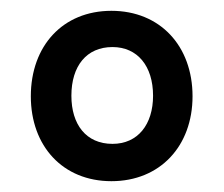

<svg xmlns="http://www.w3.org/2000/svg" viewBox="-20 -749 415 355"><path d="M186 -414C276 -414 336 -479 336 -571C336 -664 276 -729 186 -729C96 -729 37 -664 37 -571C37 -479 96 -414 186 -414ZM188 -483C139 -483 112 -519 112 -572C112 -627 140 -662 188 -662C234 -662 263 -627 263 -572C263 -519 235 -483 188 -483Z"/></svg>

Font: Noto Serif Devanagari SemiCondensed ExtraBold
Style: Regular
Weight: 800
Width: 4
Designer: Universal Thirst, Indian Type Foundry and the Monotype Design Team
Foundry: Monotype Imaging Inc.
Version: Version 2.004